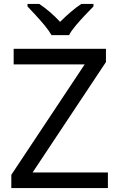

<svg xmlns="http://www.w3.org/2000/svg" viewBox="-20 -964 612 984"><path d="M533 0H38V-68L414 -634H50V-714H523V-646L147 -80H533ZM244 -784Q231 -807 209 -833.5Q187 -860 163 -886Q139 -912 121 -931V-944H181Q207 -927 235 -903Q263 -879 288 -852Q315 -879 343 -903Q371 -927 397 -944H459V-931Q440 -912 415.5 -886Q391 -860 368.5 -833.5Q346 -807 334 -784Z"/></svg>

Font: Noto Sans Samaritan
Style: Regular
Weight: 400
Designer: Monotype Design Team
Foundry: Monotype Imaging Inc.
Version: Version 2.001; ttfautohint (v1.8.4.7-5d5b)